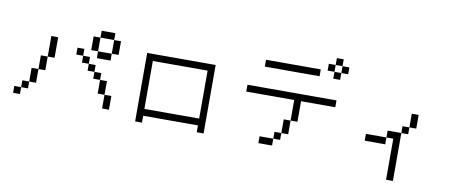

<svg xmlns="http://www.w3.org/2000/svg" viewBox="-80 -1238 4159 1726"><g transform="rotate(10 2000.0 -375.0)"><path d="M125 -125H62.5V-62.5H125ZM125 -125H187.5V-187.5H125ZM875 -187.5Q875 -187.5 875 -62.5H937.5Q937.5 -62.5 937.5 -187.5ZM187.5 -187.5H250Q250 -187.5 250 -312.5H187.5Q187.5 -312.5 187.5 -187.5ZM875 -187.5Q875 -187.5 875 -312.5H812.5Q812.5 -312.5 812.5 -187.5ZM250 -312.5H312.5Q312.5 -312.5 312.5 -437.5H250Q250 -437.5 250 -312.5ZM812.5 -312.5V-375H750V-312.5ZM750 -375V-437.5H687.5V-375ZM312.5 -437.5H375V-625H312.5ZM687.5 -437.5V-500H625V-437.5ZM625 -500V-562.5H562.5V-500ZM750 -562.5V-500H875V-562.5ZM750 -562.5Q750 -562.5 750 -687.5H687.5Q687.5 -687.5 687.5 -562.5ZM875 -562.5H937.5Q937.5 -562.5 937.5 -687.5H875Q875 -687.5 875 -562.5ZM750 -687.5H875V-750H750Z M1750 -62.5V0H1812.5Q1812.5 0 1812.5 -625H1187.5Q1187.5 -625 1187.5 0H1250V-62.5ZM1250 -125V-562.5H1750V-125Z M2937.5 -437.5V-500H2125V-437.5H2562.5V-250H2500Q2500 -250 2500 -125H2437.5V-62.5H2312.5V0H2437.5V-62.5H2500V-125H2562.5Q2562.5 -125 2562.5 -250H2625V-437.5ZM2750 -687.5V-750H2250V-687.5ZM3000 -750V-812.5H2937.5V-750H2875V-687.5H2937.5V-750ZM2875 -750V-812.5H2812.5V-750ZM2875 -812.5H2937.5V-875H2875Z M3500 -250Q3500 -250 3500 125H3562.5V-312.5H3437.5V-250H3250V-187.5H3437.5V-250ZM3562.5 -312.5H3625V-375H3562.5ZM3625 -375H3687.5Q3687.5 -375 3687.5 -500H3625Q3625 -500 3625 -375Z"/></g></svg>

Font: BFUnifontExMono
Style: Regular
Weight: 500
Version: Version 15.0.06